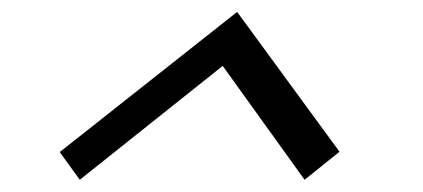

<svg xmlns="http://www.w3.org/2000/svg" viewBox="-20 -756 710 322"><path d="M80.2 -501 113.8 -454.5 353.5 -645.5 490.8 -454.5 549.4 -501.5 377.7 -736Z"/></svg>

Font: Manrope
Style: RegularItalic
Weight: 400
Italic angle: -15°
Designer: Mikhail Sharanda
Foundry: Mikhail Sharanda
Version: Version 4.502;hotconv 1.0.109;makeotfexe 2.5.65596